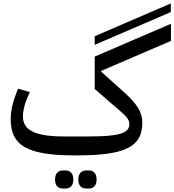

<svg xmlns="http://www.w3.org/2000/svg" viewBox="-20 -889 1011 1113"><path d="M481 204H494C521 204 540 188 540 152C540 115 521 99 494 99H481C453 99 434 115 434 152C434 188 453 204 481 204ZM346 204H359C386 204 405 188 405 152C405 115 386 99 359 99H346C318 99 299 115 299 152C299 188 318 204 346 204ZM529 -629 970 -819V-869L529 -679ZM420 12C706 12 805 -37 805 -178C805 -240 774 -290 684 -368L567 -473V-478L971 -652V-751L529 -561V-373L685 -238C719 -209 730 -190 730 -170C730 -116 671 -98 492 -98H352C186 -98 113 -133 113 -213C113 -254 126 -299 153 -355L85 -375C57 -309 42 -252 42 -199C42 -43 139 12 420 12Z"/></svg>

Font: IBM Plex Arabic Text
Style: Regular
Weight: 450
Designer: Mike Abbink, Paul van der Laan, Pieter van Rosmalen, Wael Morcos, Khajak Apelian
Foundry: Bold Monday
Version: Version 1.0